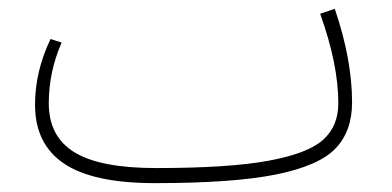

<svg xmlns="http://www.w3.org/2000/svg" viewBox="-20 -401 883 433"><path d="M774 -170Q774 -105 736.5 -66Q699 -27 602.5 -7.5Q506 12 329 12Q190 12 124.5 -32Q59 -76 59 -165Q59 -240 94 -313L119 -305Q90 -239 90 -168Q90 -93 148 -57.5Q206 -22 332 -22Q496 -22 585.5 -38.5Q675 -55 709 -86Q743 -117 743 -168Q743 -256 702 -370L735 -381Q774 -267 774 -170Z"/></svg>

Font: FiraGO UltraLight
Style: Regular
Weight: 200
Designer: bBox Type
Foundry: bBox Type GmbH
Version: Version 1.001